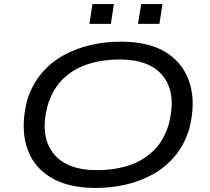

<svg xmlns="http://www.w3.org/2000/svg" viewBox="-20 -920 1036 949"><path d="M453 9Q313 9 226 -46Q139 -101 110.5 -199Q82 -297 114 -424Q138 -501 184 -556Q230 -611 292 -645.5Q354 -680 426 -697Q498 -714 577 -714Q719 -714 804 -659Q889 -604 918.5 -506.5Q948 -409 915 -282Q891 -204 845 -149Q799 -94 737.5 -59.5Q676 -25 603.5 -8Q531 9 453 9ZM459 -79Q543 -79 614 -101.5Q685 -124 737 -173.5Q789 -223 814 -305Q853 -455 788.5 -540.5Q724 -626 571 -626Q488 -626 416.5 -603.5Q345 -581 293.5 -532Q242 -483 216 -401Q176 -252 241 -165.5Q306 -79 459 -79ZM662 -802 678 -900H783L768 -802ZM422 -802 437 -900H543L528 -802Z"/></svg>

Font: Nunito Sans 7pt Expanded
Style: Italic
Weight: 400
Width: 7
Italic angle: -9°
Designer: Vernon Adams
Foundry: Vernon Adams
Version: Version 3.101;gftools[0.9.27]